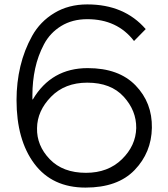

<svg xmlns="http://www.w3.org/2000/svg" viewBox="-20 -840 764 871"><path d="M598 -259Q599 -338 541 -401.5Q483 -465 376 -465Q274 -465 211.5 -401Q149 -337 148 -259Q146 -180 205.5 -118Q265 -56 370 -56Q470 -56 533 -117.5Q596 -179 598 -259ZM669 -260Q667 -148 590.5 -68.5Q514 11 368 11Q217 11 136 -97Q55 -205 55 -386Q55 -466 72.5 -539.5Q90 -613 126 -677.5Q162 -742 226.5 -781Q291 -820 376 -820Q544 -820 641 -708L588 -654Q512 -753 376 -753Q308 -753 257.5 -722Q207 -691 179.5 -639Q152 -587 139.5 -529Q127 -471 127 -408V-389H129Q213 -531 378 -531Q519 -531 595 -452.5Q671 -374 669 -260Z"/></svg>

Font: Sinkin Sans 300 Light
Style: Regular
Weight: 300
Designer: Keith Bates
Foundry: K-Type
Version: Sinkin Sans (version 1.0)  by Keith Bates   •   © 2014   www